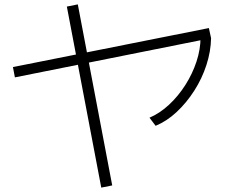

<svg xmlns="http://www.w3.org/2000/svg" viewBox="-20 -798 1040 876"><path d="M48 -445 39 -492 933 -670 943 -624ZM442 58 285 -768 335 -778 492 48ZM662 -261Q709 -281 751 -320Q793 -359 825.5 -410Q858 -461 876.5 -517Q895 -573 895 -628L943 -624Q942 -564 922 -502Q902 -440 866.5 -384.5Q831 -329 786 -287Q741 -245 690 -224Z"/></svg>

Font: M PLUS 1 Thin Light
Style: Regular
Weight: 300
Version: Version 1.001